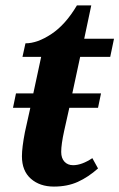

<svg xmlns="http://www.w3.org/2000/svg" viewBox="-20 -679 441 709"><path d="M276 -469 247 -334H353L342 -281H236L217 -196Q206 -146 206 -118Q206 -95 218 -82Q230 -69 250 -69Q282 -69 321 -95L342 -57Q306 -25 267.5 -7.5Q229 10 179 10Q127 10 94 -19Q61 -48 61 -102Q61 -134 72 -191L92 -281H28L39 -334H103L132 -469H63L74 -519Q118 -519 170 -553.5Q222 -588 264 -659H317L291 -536H401L387 -469Z"/></svg>

Font: Noto Serif Narrow
Style: Bold Italic
Weight: 700
Width: 4
Italic angle: -12°
Designer: Monotype Design Team
Foundry: Monotype Imaging Inc.
Version: Version 1.001